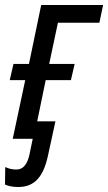

<svg xmlns="http://www.w3.org/2000/svg" viewBox="-38 -556 433 769"><path d="M35 193C102 193 136 150 154 68L184 -70H111L145 -235H246L261 -300H159L194 -465H360L375 -536H127L78 -300H16L1 -235H63L13 0H93L80 63C72 100 56 123 28 123C12 123 -3 120 -17 113L-18 183C-6 189 13 193 35 193Z"/></svg>

Font: Noto Sans Display SemiCondensed
Style: Italic
Weight: 400
Width: 4
Italic angle: -12°
Designer: Monotype Design Team
Foundry: Monotype Imaging Inc.
Version: Version 1.900